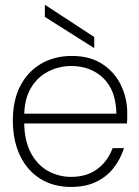

<svg xmlns="http://www.w3.org/2000/svg" viewBox="-20 -730 550 762"><path d="M262 12Q192 12 140 -20.5Q88 -53 59.5 -112.5Q31 -172 31 -252Q31 -332 60.5 -389Q90 -446 143 -477Q196 -508 265 -508Q337 -508 386 -476Q435 -444 460 -392Q485 -340 485 -281Q485 -271 485 -261.5Q485 -252 484 -240H63V-279H442Q440 -372 390 -420Q340 -468 263 -468Q215 -468 172 -446.5Q129 -425 102.5 -380.5Q76 -336 76 -267V-249Q76 -173 102 -124Q128 -75 170.5 -51.5Q213 -28 262 -28Q324 -28 365.5 -58.5Q407 -89 427 -142H472Q458 -98 430.5 -63Q403 -28 361 -8Q319 12 262 12ZM354 -539 158 -663V-710H160L354 -583Z"/></svg>

Font: DM Sans 36pt ExtraLight
Style: Regular
Weight: 250
Designer: Colophon Foundry, Jonny Pinhorn
Foundry: Colophon Foundry
Version: Version 4.004;gftools[0.9.30]